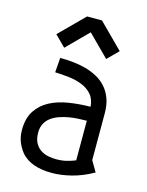

<svg xmlns="http://www.w3.org/2000/svg" viewBox="-104 -720 611 796"><g transform="rotate(15 202.0 -322.5)"><path d="M106.9 -460Q134.8 -460 163.3 -457Q191.9 -454.1 218.3 -446.8Q244.6 -439.5 267.8 -426.8Q291 -414.1 308.1 -394.5Q325.2 -375 335 -348.1Q344.7 -321.3 344.7 -285.2V-85L371.6 -39.1Q324.7 -12.7 280 -1.5Q235.4 9.8 196.8 9.8Q172.4 9.8 152.8 6.6Q133.3 3.4 117.9 -2.2Q102.5 -7.8 91.1 -15.1Q79.6 -22.5 70.8 -30.8Q54.2 -47.9 42.5 -73.2Q30.8 -98.6 30.8 -130.9Q30.8 -181.2 52 -213.4Q73.2 -245.6 108.2 -263.9Q143.1 -282.2 188 -289.3Q232.9 -296.4 280.8 -296.9Q278.3 -329.6 261 -349.1Q243.7 -368.7 217.8 -378.9Q191.9 -389.2 161.4 -392.6Q130.9 -396 102.1 -397ZM280.8 -236.8Q264.6 -236.8 245.1 -235.8Q225.6 -234.9 205.3 -231.4Q185.1 -228 165.8 -221.4Q146.5 -214.8 131.6 -204.1Q116.7 -193.4 107.7 -177Q98.6 -160.6 98.6 -138.2Q98.6 -109.9 108.4 -92.5Q118.2 -75.2 133.3 -65.7Q148.4 -56.2 165.8 -53Q183.1 -49.8 198.7 -49.8Q223.6 -49.8 243.2 -54.7Q262.7 -59.6 280.8 -66.9ZM233.9 -654.8 337.9 -550.8 292 -504.9 201.7 -595.2 111.8 -504.9 65.9 -550.8 169.9 -654.8Z"/></g></svg>

Font: Aubrey
Style: Regular
Weight: 400
Designer: Gayaneh Bagdasaryan | Cyreal.org
Foundry: Gayaneh Bagdasaryan | Cyreal.org
Version: Version 1.000